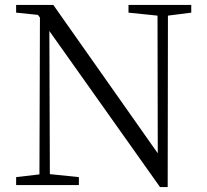

<svg xmlns="http://www.w3.org/2000/svg" viewBox="-20 -746 833 774"><path d="M656 8 657 -683 751 -695V-726H498V-695L615 -683L616 -128L195 -726H45V-695L133 -686L141 -675L139 -43L45 -32V0H298V-32L181 -44L179 -621L625 8Z"/></svg>

Font: AllPunType Light
Style: Regular
Weight: 300
Version: 1.0